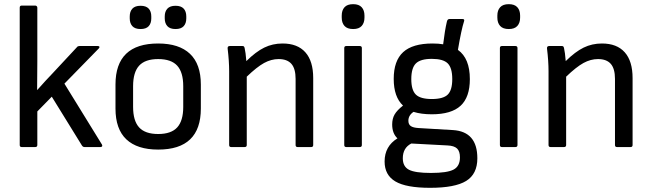

<svg xmlns="http://www.w3.org/2000/svg" viewBox="-20 -710 3149 927"><path d="M85 0Q75.2 0 75.2 -9.8V-672.9Q75.2 -683.1 85 -683.1H149.9Q154.3 -683.1 157.2 -680.2Q160.2 -677.2 160.2 -672.9V-414.1Q160.2 -321.8 159.2 -275.9H160.2Q202.1 -323.2 233.9 -356L352.1 -482.9Q355.5 -487.8 363.8 -487.8H452.1Q458.5 -487.8 460 -484.1Q461.4 -480.5 457 -476.1L291 -306.2L472.2 -12.2Q475.1 -6.8 472.9 -3.4Q470.7 0 464.8 0H388.2Q380.9 0 376 -6.8L230 -243.2L160.2 -171.9V-9.8Q160.2 0 149.9 0Z M658.7 -569.8Q631.8 -569.8 619.1 -583.7Q606.4 -597.7 606.4 -621.1V-630.9Q606.4 -654.3 619.1 -668.2Q631.8 -682.1 658.7 -682.1Q685.1 -682.1 697.8 -668.5Q710.4 -654.8 710.4 -630.9V-621.1Q710.4 -597.2 697.8 -583.5Q685.1 -569.8 658.7 -569.8ZM827.6 -569.8Q800.8 -569.8 788.1 -583.7Q775.4 -597.7 775.4 -621.1V-630.9Q775.4 -654.3 788.1 -668.2Q800.8 -682.1 827.6 -682.1Q854 -682.1 866.7 -668.5Q879.4 -654.8 879.4 -630.9V-621.1Q879.4 -597.2 866.7 -583.5Q854 -569.8 827.6 -569.8ZM743.7 12.2Q642.1 12.2 589.8 -37.4Q537.6 -86.9 537.6 -186V-301.8Q537.6 -500 743.7 -500Q844.7 -500 897.2 -450.2Q949.7 -400.4 949.7 -301.8V-186Q949.7 12.2 743.7 12.2ZM864.7 -193.8V-293.9Q864.7 -360.8 835.7 -392.8Q806.6 -424.8 743.7 -424.8Q680.7 -424.8 651.6 -392.8Q622.6 -360.8 622.6 -293.9V-193.8Q622.6 -127 651.6 -95Q680.7 -63 743.7 -63Q806.6 -63 835.7 -95Q864.7 -127 864.7 -193.8Z M1096.2 0Q1086.4 0 1086.4 -9.8V-366.2Q1086.4 -415 1079.1 -475.1Q1077.6 -487.8 1089.4 -487.8H1150.4Q1155.3 -487.8 1157.5 -485.8Q1159.7 -483.9 1161.1 -478Q1166 -458 1169.4 -415Q1215.3 -460.4 1255.9 -480.2Q1296.4 -500 1344.2 -500Q1416.5 -500 1454.3 -457.5Q1492.2 -415 1492.2 -333V-9.8Q1492.2 0 1482.4 0H1417Q1407.2 0 1407.2 -9.8V-329.1Q1407.2 -378.4 1387 -401.6Q1366.7 -424.8 1325.2 -424.8Q1289.6 -424.8 1254.9 -405.8Q1220.2 -386.7 1171.4 -339.8V-9.8Q1171.4 0 1161.1 0Z M1685.1 -569.8Q1656.7 -569.8 1643.3 -584.7Q1629.9 -599.6 1629.9 -625V-634.8Q1629.9 -660.2 1643.3 -675Q1656.7 -689.9 1685.1 -689.9Q1712.9 -689.9 1726.3 -675Q1739.7 -660.2 1739.7 -634.8V-625Q1739.7 -599.6 1726.3 -584.7Q1712.9 -569.8 1685.1 -569.8ZM1651.9 0Q1642.1 0 1642.1 -9.8V-478Q1642.1 -487.8 1651.9 -487.8H1716.8Q1727.1 -487.8 1727.1 -478V-9.8Q1727.1 0 1716.8 0Z M2064.9 -158.2Q2013.7 -158.2 1976.6 -169.9Q1951.7 -153.3 1951.7 -127Q1951.7 -109.4 1963.4 -101.3Q1975.1 -93.3 2001 -91.8L2167 -82Q2284.7 -74.7 2284.7 54.2Q2284.7 130.4 2230.7 163.6Q2176.8 196.8 2056.6 196.8Q1940.9 196.8 1888.9 166Q1836.9 135.3 1836.9 69.8Q1836.9 -3.9 1898.9 -42Q1873.5 -65.9 1873.5 -108.9Q1873.5 -137.2 1885.3 -157.5Q1897 -177.7 1925.8 -200.2Q1880.9 -242.2 1880.9 -329.1Q1880.9 -416.5 1926.5 -458.3Q1972.2 -500 2067.9 -500Q2098.1 -500 2119.6 -496.1Q2127.4 -562.5 2137.7 -606Q2140.6 -618.2 2149.9 -618.2H2212.9Q2224.1 -618.2 2220.7 -607.9Q2207.5 -567.4 2190.9 -469.2Q2248.5 -428.2 2248.5 -328.1Q2248.5 -240.7 2203.9 -199.5Q2159.2 -158.2 2064.9 -158.2ZM2163.6 -328.1Q2163.6 -382.3 2141.6 -404.1Q2119.6 -425.8 2064.9 -425.8Q2010.3 -425.8 1988 -403.8Q1965.8 -381.8 1965.8 -328.1Q1965.8 -274.9 1987.8 -253.4Q2009.8 -231.9 2064.9 -231.9Q2120.1 -231.9 2141.8 -253.4Q2163.6 -274.9 2163.6 -328.1ZM1924.8 54.2Q1924.8 94.2 1954.6 109.6Q1984.4 125 2060.5 125Q2139.6 125 2170.2 108.6Q2200.7 92.3 2200.7 49.8Q2200.7 20.5 2186.8 7.1Q2172.9 -6.3 2140.6 -7.8L1965.8 -17.1Q1924.8 3.9 1924.8 54.2Z M2436.5 -569.8Q2408.2 -569.8 2394.8 -584.7Q2381.3 -599.6 2381.3 -625V-634.8Q2381.3 -660.2 2394.8 -675Q2408.2 -689.9 2436.5 -689.9Q2464.4 -689.9 2477.8 -675Q2491.2 -660.2 2491.2 -634.8V-625Q2491.2 -599.6 2477.8 -584.7Q2464.4 -569.8 2436.5 -569.8ZM2403.3 0Q2393.6 0 2393.6 -9.8V-478Q2393.6 -487.8 2403.3 -487.8H2468.3Q2478.5 -487.8 2478.5 -478V-9.8Q2478.5 0 2468.3 0Z M2638.2 0Q2628.4 0 2628.4 -9.8V-366.2Q2628.4 -415 2621.1 -475.1Q2619.6 -487.8 2631.3 -487.8H2692.4Q2697.3 -487.8 2699.5 -485.8Q2701.7 -483.9 2703.1 -478Q2708 -458 2711.4 -415Q2757.3 -460.4 2797.9 -480.2Q2838.4 -500 2886.2 -500Q2958.5 -500 2996.3 -457.5Q3034.2 -415 3034.2 -333V-9.8Q3034.2 0 3024.4 0H2959Q2949.2 0 2949.2 -9.8V-329.1Q2949.2 -378.4 2929 -401.6Q2908.7 -424.8 2867.2 -424.8Q2831.5 -424.8 2796.9 -405.8Q2762.2 -386.7 2713.4 -339.8V-9.8Q2713.4 0 2703.1 0Z"/></svg>

Font: Sofia Sans
Style: Regular
Weight: 400
Designer: Botio Nikoltchev, Ani Petrova
Foundry: lettersoup
Version: Version 4.100